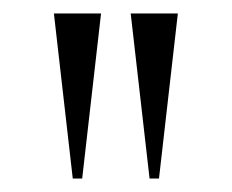

<svg xmlns="http://www.w3.org/2000/svg" viewBox="-20 -743 344 285"><path d="M88 -478H102L130 -723H60ZM202 -478H216L244 -723H174Z"/></svg>

Font: Sinistre
Style: Regular
Weight: 400
Designer: Jules Durand
Foundry: Collletttivo
Version: Version 69.420;Glyphs 3.2 (3217)